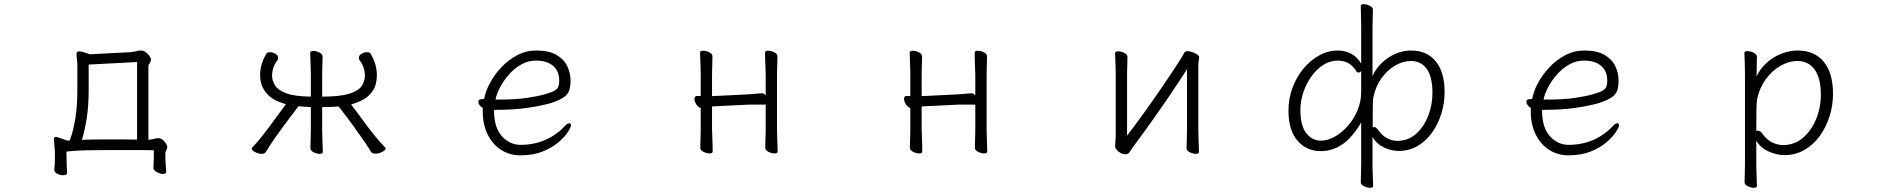

<svg xmlns="http://www.w3.org/2000/svg" viewBox="-20 -725 9040 916"><path d="M773 96Q773 100 768.5 102.5Q764 105 759 105Q746 105 729 96.5Q712 88 712 75V74Q713 57 713.5 35.5Q714 14 714 -8Q696 -9 669 -9Q642 -9 612 -9H493Q440 -9 390.5 -8Q341 -7 297 -2Q297 34 298 58.5Q299 83 300 100Q300 111 281 111Q268 111 253.5 104Q239 97 239 86V85Q241 68 241.5 54.5Q242 41 242 22Q242 -2 240.5 -20.5Q239 -39 237 -59V-62Q237 -72 247 -72Q250 -72 252 -71Q263 -68 275 -63.5Q287 -59 301 -54L313 -55Q332 -108 340.5 -166Q349 -224 349 -291V-386Q349 -402 349 -416.5Q349 -431 347 -443Q346 -451 345.5 -456.5Q345 -462 345 -466Q345 -480 357 -480Q366 -480 378 -476.5Q390 -473 399 -469.5Q408 -466 408 -466L601 -476Q617 -477 629 -480.5Q641 -484 654 -484Q664 -484 674.5 -476.5Q685 -469 692.5 -459Q700 -449 700 -442Q700 -430 694 -423.5Q688 -417 688 -406V-58Q702 -59 714.5 -62.5Q727 -66 735 -66Q751 -66 764.5 -50Q778 -34 778 -23Q778 -16 773.5 -8.5Q769 -1 769 9Q769 41 770.5 60Q772 79 773 95ZM634 -429 403 -417V-292Q403 -226 394.5 -166.5Q386 -107 371 -58Q399 -59 431 -59.5Q463 -60 492 -60Q528 -60 565.5 -60Q603 -60 634 -59Z M1463 -214Q1448 -215 1433 -216Q1418 -217 1404 -218Q1384 -192 1354.5 -153Q1325 -114 1296.5 -73.5Q1268 -33 1249 -1Q1243 9 1228 9Q1213 9 1197 0.5Q1181 -8 1181 -16Q1181 -19 1184 -22Q1197 -35 1215 -56.5Q1233 -78 1263.5 -118.5Q1294 -159 1344 -228Q1329 -232 1308.5 -240Q1288 -248 1268 -264Q1248 -280 1234.5 -305.5Q1221 -331 1221 -369Q1221 -392 1228 -417Q1235 -442 1251 -469Q1256 -476 1268 -476Q1281 -476 1294 -468.5Q1307 -461 1307 -449Q1307 -441 1302 -435Q1289 -418 1283.5 -400Q1278 -382 1278 -365Q1278 -341 1292 -318Q1306 -295 1345.5 -280Q1385 -265 1463 -264V-366Q1463 -376 1462.5 -397Q1462 -418 1461 -440Q1460 -462 1460 -473Q1460 -482 1475 -482Q1489 -482 1504 -474.5Q1519 -467 1519 -455Q1519 -447 1518.5 -430.5Q1518 -414 1517.5 -396Q1517 -378 1517 -366V-264Q1601 -264 1645 -277.5Q1689 -291 1705 -314Q1721 -337 1721 -365Q1721 -382 1715.5 -400Q1710 -418 1697 -435Q1692 -441 1692 -449Q1692 -461 1705 -468.5Q1718 -476 1731 -476Q1743 -476 1748 -469Q1764 -442 1771 -416.5Q1778 -391 1778 -368Q1778 -322 1759.5 -293.5Q1741 -265 1713 -250Q1685 -235 1655 -227Q1655 -227 1668 -209.5Q1681 -192 1699.5 -167.5Q1718 -143 1733 -122Q1751 -98 1774 -70Q1797 -42 1817 -22Q1820 -19 1820 -17Q1820 -9 1803.5 -0.5Q1787 8 1771 8Q1755 8 1750 -1Q1740 -18 1723.5 -42.5Q1707 -67 1690 -90Q1683 -101 1667.5 -122Q1652 -143 1635.5 -165Q1619 -187 1607.5 -202Q1596 -217 1596 -217Q1557 -214 1517 -214V-106Q1517 -100 1517.5 -79Q1518 -58 1519 -35Q1520 -12 1520 0Q1520 9 1505 9Q1492 9 1476.5 1.5Q1461 -6 1461 -18Q1461 -26 1461.5 -44.5Q1462 -63 1462.5 -81Q1463 -99 1463 -106Z M2337 -201V-198Q2337 -116 2374.5 -75Q2412 -34 2463 -34Q2528 -34 2581.5 -57.5Q2635 -81 2675 -124Q2687 -137 2696 -137Q2704 -137 2704 -127Q2704 -118 2689 -95Q2674 -72 2644.5 -46.5Q2615 -21 2569.5 -2.5Q2524 16 2463 16Q2412 16 2371.5 -9.5Q2331 -35 2307 -82.5Q2283 -130 2283 -195V-210Q2262 -224 2262 -240Q2262 -252 2279 -252Q2281 -252 2285.5 -252.5Q2290 -253 2290 -253Q2296 -289 2317.5 -329Q2339 -369 2372 -404Q2405 -439 2447 -461.5Q2489 -484 2538 -484Q2599 -484 2635 -463Q2671 -442 2686.5 -409Q2702 -376 2702 -340Q2702 -311 2695 -292Q2688 -273 2667.5 -259.5Q2647 -246 2607 -233Q2562 -220 2497 -210.5Q2432 -201 2349 -201ZM2365 -250Q2441 -250 2494.5 -258Q2548 -266 2582 -276Q2613 -285 2626.5 -293Q2640 -301 2644 -312Q2648 -323 2648 -341Q2648 -385 2619 -410.5Q2590 -436 2537 -436Q2500 -436 2467 -417.5Q2434 -399 2408.5 -370Q2383 -341 2366 -309Q2349 -277 2344 -250Z M3633 -226H3554L3392 -218Q3388 -218 3384.5 -217.5Q3381 -217 3377 -217V-108Q3377 -102 3378 -81Q3379 -60 3379.5 -37Q3380 -14 3380 -2Q3380 7 3365 7Q3352 7 3336.5 -0.5Q3321 -8 3321 -20Q3321 -28 3321.5 -46.5Q3322 -65 3322.5 -83Q3323 -101 3323 -108V-210Q3312 -212 3302.5 -226.5Q3293 -241 3293 -253Q3293 -267 3305 -267H3323V-367Q3323 -377 3322.5 -398Q3322 -419 3321 -441Q3320 -463 3320 -474Q3320 -483 3335 -483Q3349 -483 3364 -475.5Q3379 -468 3379 -456Q3379 -448 3378.5 -431.5Q3378 -415 3377.5 -397Q3377 -379 3377 -367V-266Q3381 -267 3384.5 -267Q3388 -267 3391 -267L3553 -275Q3568 -276 3586.5 -278Q3605 -280 3615 -280Q3625 -280 3633 -270V-367Q3633 -377 3632 -398Q3631 -419 3630.5 -441Q3630 -463 3630 -474Q3630 -483 3645 -483Q3659 -483 3674 -475.5Q3689 -468 3689 -456Q3689 -448 3688.5 -431.5Q3688 -415 3687.5 -397Q3687 -379 3687 -367V-108Q3687 -102 3687.5 -81Q3688 -60 3689 -37Q3690 -14 3690 -2Q3690 7 3675 7Q3662 7 3646.5 -0.5Q3631 -8 3631 -20Q3631 -28 3631.5 -46.5Q3632 -65 3632.5 -83Q3633 -101 3633 -108Z M4633 -226H4554L4392 -218Q4388 -218 4384.5 -217.5Q4381 -217 4377 -217V-108Q4377 -102 4378 -81Q4379 -60 4379.5 -37Q4380 -14 4380 -2Q4380 7 4365 7Q4352 7 4336.5 -0.5Q4321 -8 4321 -20Q4321 -28 4321.5 -46.5Q4322 -65 4322.5 -83Q4323 -101 4323 -108V-210Q4312 -212 4302.5 -226.5Q4293 -241 4293 -253Q4293 -267 4305 -267H4323V-367Q4323 -377 4322.5 -398Q4322 -419 4321 -441Q4320 -463 4320 -474Q4320 -483 4335 -483Q4349 -483 4364 -475.5Q4379 -468 4379 -456Q4379 -448 4378.5 -431.5Q4378 -415 4377.5 -397Q4377 -379 4377 -367V-266Q4381 -267 4384.5 -267Q4388 -267 4391 -267L4553 -275Q4568 -276 4586.5 -278Q4605 -280 4615 -280Q4625 -280 4633 -270V-367Q4633 -377 4632 -398Q4631 -419 4630.5 -441Q4630 -463 4630 -474Q4630 -483 4645 -483Q4659 -483 4674 -475.5Q4689 -468 4689 -456Q4689 -448 4688.5 -431.5Q4688 -415 4687.5 -397Q4687 -379 4687 -367V-108Q4687 -102 4687.5 -81Q4688 -60 4689 -37Q4690 -14 4690 -2Q4690 7 4675 7Q4662 7 4646.5 -0.5Q4631 -8 4631 -20Q4631 -28 4631.5 -46.5Q4632 -65 4632.5 -83Q4633 -101 4633 -108Z M5643 -395Q5610 -343 5566 -278Q5522 -213 5475.5 -147.5Q5429 -82 5387 -26Q5378 -14 5370.5 -1.5Q5363 11 5351 11Q5332 11 5316 -2Q5300 -15 5300 -29V-31Q5301 -40 5302 -57Q5303 -74 5303 -86V-364Q5303 -374 5302.5 -395Q5302 -416 5301 -438Q5300 -460 5300 -471Q5300 -480 5315 -480Q5329 -480 5344 -472.5Q5359 -465 5359 -453Q5359 -445 5358.5 -428.5Q5358 -412 5357.5 -394Q5357 -376 5357 -364V-78Q5396 -128 5441 -191Q5486 -254 5532.5 -322Q5579 -390 5620 -455Q5625 -463 5629 -472Q5633 -481 5646 -481Q5655 -481 5668 -476.5Q5681 -472 5691 -465.5Q5701 -459 5701 -452Q5701 -442 5699 -435.5Q5697 -429 5697 -415V-106Q5697 -100 5697.5 -79Q5698 -58 5699 -35Q5700 -12 5700 0Q5700 9 5685 9Q5672 9 5656.5 1.5Q5641 -6 5641 -18Q5641 -26 5641.5 -44.5Q5642 -63 5642.5 -81Q5643 -99 5643 -106Z M6474 -141Q6432 -69 6384.5 -36.5Q6337 -4 6281 -4Q6213 -4 6170 -54Q6127 -104 6127 -198Q6127 -254 6146 -305.5Q6165 -357 6198 -397Q6231 -437 6273.5 -460.5Q6316 -484 6362 -484Q6397 -484 6426.5 -468.5Q6456 -453 6474 -421V-594Q6474 -623 6473 -652Q6472 -681 6472 -697Q6472 -705 6487 -705Q6500 -705 6515 -697.5Q6530 -690 6530 -679Q6530 -668 6529 -643.5Q6528 -619 6528 -593V-362Q6544 -398 6573 -425.5Q6602 -453 6638 -468.5Q6674 -484 6711 -484Q6788 -484 6830 -432Q6872 -380 6872 -286Q6872 -232 6856 -181.5Q6840 -131 6811 -91Q6782 -51 6742 -28Q6702 -5 6653 -5Q6617 -5 6582.5 -21.5Q6548 -38 6528 -71V59Q6528 89 6529.5 117Q6531 145 6531 162Q6531 171 6516 171Q6503 171 6487.5 163.5Q6472 156 6472 145Q6472 134 6473 107Q6474 80 6474 58ZM6474 -386Q6469 -379 6460 -379Q6455 -379 6452 -383Q6435 -412 6412 -424Q6389 -436 6363 -436Q6326 -436 6293.5 -415.5Q6261 -395 6236.5 -360.5Q6212 -326 6198 -284.5Q6184 -243 6184 -201Q6184 -125 6212 -89.5Q6240 -54 6281 -54Q6314 -54 6348 -73Q6382 -92 6410.5 -124.5Q6439 -157 6456.5 -199Q6474 -241 6474 -287ZM6529 -117Q6533 -119 6535 -119Q6545 -119 6555 -105Q6574 -78 6597.5 -65.5Q6621 -53 6646 -53Q6697 -53 6734.5 -85.5Q6772 -118 6793 -170.5Q6814 -223 6814 -281Q6814 -358 6787 -396Q6760 -434 6711 -434Q6672 -434 6634.5 -411.5Q6597 -389 6569.5 -350Q6542 -311 6532 -260Q6530 -252 6529.5 -230Q6529 -208 6529 -179Z M7337 -201V-198Q7337 -116 7374.5 -75Q7412 -34 7463 -34Q7528 -34 7581.5 -57.5Q7635 -81 7675 -124Q7687 -137 7696 -137Q7704 -137 7704 -127Q7704 -118 7689 -95Q7674 -72 7644.5 -46.5Q7615 -21 7569.5 -2.5Q7524 16 7463 16Q7412 16 7371.5 -9.5Q7331 -35 7307 -82.5Q7283 -130 7283 -195V-210Q7262 -224 7262 -240Q7262 -252 7279 -252Q7281 -252 7285.5 -252.5Q7290 -253 7290 -253Q7296 -289 7317.5 -329Q7339 -369 7372 -404Q7405 -439 7447 -461.5Q7489 -484 7538 -484Q7599 -484 7635 -463Q7671 -442 7686.5 -409Q7702 -376 7702 -340Q7702 -311 7695 -292Q7688 -273 7667.5 -259.5Q7647 -246 7607 -233Q7562 -220 7497 -210.5Q7432 -201 7349 -201ZM7365 -250Q7441 -250 7494.5 -258Q7548 -266 7582 -276Q7613 -285 7626.5 -293Q7640 -301 7644 -312Q7648 -323 7648 -341Q7648 -385 7619 -410.5Q7590 -436 7537 -436Q7500 -436 7467 -417.5Q7434 -399 7408.5 -370Q7383 -341 7366 -309Q7349 -277 7344 -250Z M8305 -368Q8305 -399 8304 -427Q8303 -455 8302 -472Q8302 -481 8317 -481Q8331 -481 8346.5 -473.5Q8362 -466 8362 -454Q8362 -448 8361.5 -433Q8361 -418 8361 -401Q8361 -384 8360.5 -372Q8360 -360 8360 -360Q8377 -397 8408 -425Q8439 -453 8478 -468.5Q8517 -484 8556 -484Q8637 -484 8681 -430Q8725 -376 8725 -278Q8725 -221 8708 -168.5Q8691 -116 8660.5 -74.5Q8630 -33 8587.5 -9Q8545 15 8494 15Q8456 15 8417.5 -2.5Q8379 -20 8359 -54V56Q8359 87 8360.5 116Q8362 145 8362 162Q8362 171 8347 171Q8334 171 8318.5 163.5Q8303 156 8303 144Q8303 132 8304 106.5Q8305 81 8305 55ZM8359 -100Q8363 -102 8366 -102Q8371 -102 8377 -98.5Q8383 -95 8388 -87Q8408 -59 8434 -46Q8460 -33 8487 -33Q8541 -33 8581.5 -67.5Q8622 -102 8644.5 -157Q8667 -212 8667 -273Q8667 -353 8637 -393.5Q8607 -434 8556 -434Q8514 -434 8473.5 -410.5Q8433 -387 8403.5 -346Q8374 -305 8363 -252Q8360 -239 8359.5 -195Q8359 -151 8359 -100Z"/></svg>

Font: Moon Stars Kai HW Light
Style: Regular
Weight: 300
Designer: GuiWonder
Version: Version 1.101